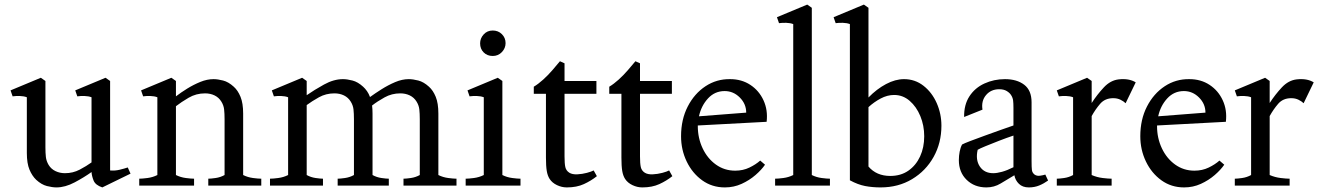

<svg xmlns="http://www.w3.org/2000/svg" viewBox="-20 -809 5753 837"><path d="M426 8Q396 -2 388 -22Q380 -42 379 -59Q347 -36 305.5 -14Q264 8 226 8Q208 8 184.5 2Q161 -4 138 -25Q120 -42 108.5 -69.5Q97 -97 97 -142V-385Q84 -390 66.5 -390.5Q49 -391 35 -389L26 -415L158 -470L178 -456V-167Q178 -142 180 -124.5Q182 -107 192 -90Q203 -72 222 -63Q241 -54 263 -54Q298 -54 327.5 -69.5Q357 -85 379 -101V-385Q366 -390 348.5 -390.5Q331 -391 317 -389L308 -415L440 -470L460 -456V-66Q481 -64 501.5 -69Q522 -74 537 -79L549 -52Z M587 0V-30Q600 -30 623 -33Q646 -36 666 -46V-385Q653 -390 635.5 -390.5Q618 -391 604 -389L595 -415L727 -470L747 -456V-389Q769 -406 796.5 -423Q824 -440 853.5 -452Q883 -464 911 -464Q929 -464 952.5 -458Q976 -452 999 -431Q1017 -415 1028.5 -387Q1040 -359 1040 -314V-46Q1060 -36 1083 -33Q1106 -30 1119 -30V0H888V-30Q899 -30 920 -33Q941 -36 959 -46V-289Q959 -314 957 -332Q955 -350 945 -366Q934 -384 915.5 -393Q897 -402 874 -402Q835 -402 802.5 -383Q770 -364 747 -346V-46Q767 -36 790 -33Q813 -30 826 -30V0Z M1157 0V-30Q1170 -30 1193 -33Q1216 -36 1236 -46V-385Q1223 -390 1205.5 -390.5Q1188 -391 1174 -389L1165 -415L1297 -470L1317 -456V-394Q1350 -417 1392.5 -440.5Q1435 -464 1475 -464Q1493 -464 1516.5 -458Q1540 -452 1563 -431Q1572 -423 1580 -411.5Q1588 -400 1593 -386Q1615 -402 1643.5 -420Q1672 -438 1702.5 -451Q1733 -464 1762 -464Q1780 -464 1803.5 -458Q1827 -452 1850 -431Q1868 -415 1879.5 -387Q1891 -359 1891 -314V-46Q1911 -36 1934 -33Q1957 -30 1970 -30V0H1739V-30Q1750 -30 1771 -33Q1792 -36 1810 -46V-289Q1810 -314 1808 -332Q1806 -350 1796 -366Q1785 -384 1766.5 -393Q1748 -402 1725 -402Q1688 -402 1656.5 -384.5Q1625 -367 1602 -349Q1603 -342 1603.5 -333Q1604 -324 1604 -314V-46Q1622 -36 1643 -33Q1664 -30 1675 -30V0H1452V-30Q1463 -30 1484 -33Q1505 -36 1523 -46V-289Q1523 -314 1521 -332Q1519 -350 1509 -366Q1498 -384 1479.5 -393Q1461 -402 1438 -402Q1401 -402 1370.5 -385Q1340 -368 1317 -351V-46Q1335 -36 1356 -33Q1377 -30 1388 -30V0Z M2010 0V-30Q2023 -30 2046 -33Q2069 -36 2089 -46V-385Q2076 -390 2058.5 -390.5Q2041 -391 2027 -389L2018 -415L2150 -470L2170 -456V-46Q2190 -36 2213 -33Q2236 -30 2249 -30V0ZM2128 -565Q2104 -565 2088.5 -580.5Q2073 -596 2073 -620Q2073 -642 2088.5 -659Q2104 -676 2128 -676Q2152 -676 2168 -660Q2184 -644 2184 -621Q2184 -599 2168 -582Q2152 -565 2128 -565Z M2451 8Q2429 8 2408 -2Q2387 -12 2376 -29Q2367 -43 2363.5 -64Q2360 -85 2360 -122V-400H2307V-431Q2327 -443 2348 -462Q2369 -481 2388 -503Q2407 -525 2421 -542L2441 -533V-456H2580V-400H2441V-127Q2441 -96 2444.5 -80.5Q2448 -65 2462 -56Q2475 -48 2496.5 -49Q2518 -50 2538.5 -55.5Q2559 -61 2568 -66L2582 -41Q2557 -21 2525.5 -6.5Q2494 8 2451 8Z M2780 8Q2758 8 2737 -2Q2716 -12 2705 -29Q2696 -43 2692.5 -64Q2689 -85 2689 -122V-400H2636V-431Q2656 -443 2677 -462Q2698 -481 2717 -503Q2736 -525 2750 -542L2770 -533V-456H2909V-400H2770V-127Q2770 -96 2773.5 -80.5Q2777 -65 2791 -56Q2804 -48 2825.5 -49Q2847 -50 2867.5 -55.5Q2888 -61 2897 -66L2911 -41Q2886 -21 2854.5 -6.5Q2823 8 2780 8Z M2949 -215Q2949 -288 2978 -344.5Q3007 -401 3055.5 -433Q3104 -465 3163 -464Q3213 -464 3251 -439Q3289 -414 3308.5 -371.5Q3328 -329 3322 -278L3022 -262V-259Q3022 -207 3043 -162.5Q3064 -118 3101 -91.5Q3138 -65 3185 -65Q3219 -65 3247 -78.5Q3275 -92 3294 -109L3315 -91Q3300 -69 3273.5 -46Q3247 -23 3213 -7.5Q3179 8 3140 8Q3084 8 3041 -23Q2998 -54 2973.5 -105Q2949 -156 2949 -215ZM3139 -412Q3096 -412 3066.5 -380Q3037 -348 3027 -302L3233 -318Q3233 -356 3205 -384Q3177 -412 3139 -412Z M3359 0V-30Q3372 -30 3395 -33Q3418 -36 3438 -46V-704Q3425 -709 3407.5 -709.5Q3390 -710 3376 -708L3367 -734L3499 -789L3519 -775V-46Q3539 -36 3562 -33Q3585 -30 3598 -30V0Z M3685 -23V-704Q3672 -709 3654.5 -709.5Q3637 -710 3623 -708L3614 -734L3746 -789L3766 -775V-384Q3802 -421 3842.5 -442.5Q3883 -464 3921 -464Q3969 -464 4006 -435Q4043 -406 4063.5 -359.5Q4084 -313 4084 -261Q4084 -186 4050 -125Q4016 -64 3956 -28Q3896 8 3819 8Q3783 8 3751.5 2Q3720 -4 3685 -23ZM3878 -395Q3848 -395 3819 -379.5Q3790 -364 3766 -342V-83Q3801 -42 3861 -42Q3907 -42 3940 -65Q3973 -88 3991 -127Q4009 -166 4009 -215Q4009 -262 3992 -303Q3975 -344 3945.5 -369.5Q3916 -395 3878 -395Z M4280 8Q4228 8 4194 -25Q4160 -58 4160 -111Q4160 -130 4163.5 -148Q4167 -166 4174 -179Q4183 -184 4210.5 -194.5Q4238 -205 4274 -218Q4310 -231 4343.5 -243Q4377 -255 4398 -262V-339Q4398 -359 4396.5 -371Q4395 -383 4388 -394Q4382 -404 4369 -412Q4356 -420 4336 -420Q4300 -420 4278.5 -394.5Q4257 -369 4263 -331L4183 -299Q4182 -352 4206 -389Q4230 -426 4271.5 -445Q4313 -464 4361 -464Q4413 -464 4445 -439.5Q4477 -415 4477 -363V-107Q4477 -79 4478.5 -67.5Q4480 -56 4490 -48Q4500 -41 4514 -43Q4528 -45 4537 -48L4549 -22Q4531 -9 4510.5 -0.5Q4490 8 4465 8Q4438 8 4422 -7.5Q4406 -23 4402 -45Q4370 -26 4342 -9Q4314 8 4280 8ZM4310 -54Q4326 -54 4348 -60Q4370 -66 4398 -80V-218Q4368 -208 4334.5 -195Q4301 -182 4275.5 -171.5Q4250 -161 4242 -156Q4232 -112 4251.5 -83Q4271 -54 4310 -54Z M4587 0V-30Q4598 -30 4619 -33Q4640 -36 4658 -46V-385Q4645 -390 4627.5 -390.5Q4610 -391 4596 -389L4587 -415L4719 -470L4739 -456V-360Q4763 -397 4792 -428Q4821 -459 4857 -463Q4902 -468 4931 -450L4887 -359Q4879 -367 4865 -374Q4851 -381 4833 -381Q4797 -381 4776 -356.5Q4755 -332 4739 -303V-46Q4762 -36 4787 -33Q4812 -30 4826 -30V0Z M4951 -215Q4951 -288 4980 -344.5Q5009 -401 5057.5 -433Q5106 -465 5165 -464Q5215 -464 5253 -439Q5291 -414 5310.5 -371.5Q5330 -329 5324 -278L5024 -262V-259Q5024 -207 5045 -162.5Q5066 -118 5103 -91.5Q5140 -65 5187 -65Q5221 -65 5249 -78.5Q5277 -92 5296 -109L5317 -91Q5302 -69 5275.5 -46Q5249 -23 5215 -7.5Q5181 8 5142 8Q5086 8 5043 -23Q5000 -54 4975.5 -105Q4951 -156 4951 -215ZM5141 -412Q5098 -412 5068.5 -380Q5039 -348 5029 -302L5235 -318Q5235 -356 5207 -384Q5179 -412 5141 -412Z M5363 0V-30Q5374 -30 5395 -33Q5416 -36 5434 -46V-385Q5421 -390 5403.5 -390.5Q5386 -391 5372 -389L5363 -415L5495 -470L5515 -456V-360Q5539 -397 5568 -428Q5597 -459 5633 -463Q5678 -468 5707 -450L5663 -359Q5655 -367 5641 -374Q5627 -381 5609 -381Q5573 -381 5552 -356.5Q5531 -332 5515 -303V-46Q5538 -36 5563 -33Q5588 -30 5602 -30V0Z"/></svg>

Font: Joan
Style: Regular
Weight: 400
Designer: Paolo Biagini
Version: Version 1.001; ttfautohint (v1.8.4.7-5d5b);gftools[0.9.30]